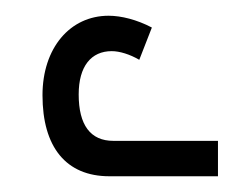

<svg xmlns="http://www.w3.org/2000/svg" viewBox="-20 -833 314 244"><path d="M119 -609H257V-654H124C95 -654 80 -674 80 -713C80 -749 96 -768 122 -768C132 -768 145 -764 157 -757L173 -798C154 -808 134 -813 118 -813C69 -813 34 -772 34 -712C34 -646 64 -609 119 -609Z"/></svg>

Font: Noto Sans Armenian ExtraCondensed Light
Style: Regular
Weight: 300
Width: 2
Designer: Monotype Design Team
Foundry: Monotype Imaging Inc.
Version: Version 2.008